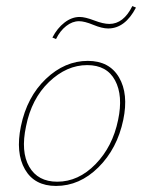

<svg xmlns="http://www.w3.org/2000/svg" viewBox="-20 -611 476 634"><path d="M165 -482 153 -487Q169 -518 193 -536.5Q217 -555 243 -555Q261 -555 291 -543.5Q321 -532 341 -532Q388 -532 417 -591L429 -586Q393 -517 337 -517Q317 -517 288 -529Q259 -541 241 -541Q219 -541 198.5 -525Q178 -509 165 -482ZM165 3Q94 3 62.5 -51.5Q31 -106 49 -194Q69 -291 131.5 -350.5Q194 -410 270 -410Q341 -410 373 -355.5Q405 -301 387 -215Q367 -120 305 -58.5Q243 3 165 3ZM169 -11Q239 -11 295.5 -69Q352 -127 370 -215Q387 -295 360 -345.5Q333 -396 268 -396Q200 -396 142 -340.5Q84 -285 66 -194Q48 -110 76.5 -60.5Q105 -11 169 -11Z"/></svg>

Font: EauTestText Thin
Style: Italic
Weight: 250
Italic angle: -12°
Designer: Christian Thalmann (Catharsis Fonts)
Version: Version 0.001;PS 000.001;hotconv 1.0.88;makeotf.lib2.5.64775